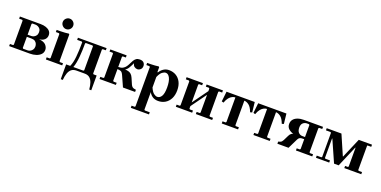

<svg xmlns="http://www.w3.org/2000/svg" viewBox="-16 -1694 5805 2928"><g transform="rotate(20 2887.0 -230.0)"><path d="M423 -254Q501 -248 534.5 -212Q568 -176 568 -132Q568 -89 539.5 -59.5Q511 -30 465 -15Q419 0 367 0H30V-35H80L90 -45V-435L80 -445H30V-480H365Q415 -480 454.5 -466.5Q494 -453 517.5 -427Q541 -401 541 -362Q541 -318 510 -288.5Q479 -259 423 -254ZM235 -435V-260H295Q313 -260 334 -269.5Q355 -279 370.5 -300Q386 -321 386 -355Q386 -387 371.5 -406.5Q357 -426 336 -435.5Q315 -445 295 -445H245ZM317 -35Q336 -35 357 -45.5Q378 -56 393 -77Q408 -98 408 -130Q408 -150 399.5 -172Q391 -194 369.5 -209.5Q348 -225 308 -225H235V-45L245 -35Z M626 0V-35H676L686 -45V-435L676 -445H626V-480Q652 -480 688 -480.5Q724 -481 759.5 -483.5Q795 -486 821 -490L831 -480V-45L841 -35H891V0ZM756.6 -540Q722.8 -540 697.4 -565.4Q672 -590.8 672 -624.6Q672 -660 697.4 -685Q722.8 -710 756.6 -710Q792 -710 817 -685Q842 -660 842 -624.6Q842 -590.8 817 -565.4Q792 -540 756.6 -540Z M1437 -444H1387L1377 -434V-45L1387 -35H1437V205H1404Q1399 140 1382.5 94Q1366 48 1335.5 24Q1305 0 1257 0H1122Q1074 0 1043.5 24Q1013 48 996.5 94Q980 140 975 205H942V-35H1008Q1023 -67 1032.5 -107.5Q1042 -148 1047 -198Q1052 -248 1054.5 -307Q1057 -366 1057 -435L1048 -444H972V-479H1437ZM1222 -35 1232 -45V-434L1222 -444H1113L1104 -435Q1104 -378 1102 -323.5Q1100 -269 1095.5 -218Q1091 -167 1082.5 -121Q1074 -75 1059 -35Z M1702 -45 1712 -35H1762V0H1497V-35H1547L1557 -45V-435L1547 -445H1497V-480H1762V-445H1712L1702 -435ZM1877 0 1799 -174Q1780 -217 1757 -226Q1734 -235 1702 -235V-270H1802Q1838 -270 1865.5 -263Q1893 -256 1913.5 -237.5Q1934 -219 1949 -184L1991 -87Q2001 -66 2013 -55.5Q2025 -45 2040 -41.5Q2055 -38 2074 -35V0ZM1974 -490Q2018 -490 2038.5 -468Q2059 -446 2059 -414Q2059 -377 2035.5 -357Q2012 -337 1986 -337Q1961 -337 1938 -353.5Q1915 -370 1909 -406Q1896 -381 1885 -358Q1874 -335 1860.5 -314.5Q1847 -294 1827.5 -278.5Q1808 -263 1777.5 -254.5Q1747 -246 1702 -246V-270Q1748 -270 1776 -286Q1804 -302 1821.5 -327Q1839 -352 1852 -380Q1865 -408 1879.5 -433Q1894 -458 1916 -474Q1938 -490 1974 -490Z M2449 -490Q2514 -490 2564 -460Q2614 -430 2642 -374.5Q2670 -319 2670 -242Q2670 -165 2642 -108.5Q2614 -52 2564 -21Q2514 10 2449 10Q2394 10 2356.5 -15.5Q2319 -41 2300 -80V205L2310 215H2390V250H2095V215H2145L2155 205V-434L2145 -444H2095V-479Q2121 -479 2154 -479.5Q2187 -480 2220.5 -482.5Q2254 -485 2280 -489L2290 -479V-400H2300Q2319 -435 2358 -462.5Q2397 -490 2449 -490ZM2415 -45Q2457 -45 2483.5 -88.5Q2510 -132 2510 -230Q2510 -328 2483.5 -381.5Q2457 -435 2415 -435Q2389 -435 2358.5 -412Q2328 -389 2300 -325V-155Q2328 -91 2358.5 -68Q2389 -45 2415 -45Z M2940 -45 2950 -35H3000V0H2735V-35H2785L2795 -45V-435L2785 -445H2735V-480H3000V-445H2950L2940 -435ZM3265 -45 3275 -35H3325V0H3060V-35H3110L3120 -45V-435L3110 -445H3060V-480H3325V-445H3275L3265 -435ZM3120 -334 2940 -85V-145L3120 -394Z M3545 -445Q3518 -445 3491 -432.5Q3464 -420 3439.5 -390.5Q3415 -361 3396 -308L3365 -317L3383 -480H3841L3859 -317L3828 -308Q3800 -385 3760.5 -415Q3721 -445 3679 -445ZM3685 -454V-45L3695 -35H3745V0H3480V-35H3530L3540 -45V-454Z M4059 -445Q4032 -445 4005 -432.5Q3978 -420 3953.5 -390.5Q3929 -361 3910 -308L3879 -317L3897 -480H4355L4373 -317L4342 -308Q4314 -385 4274.5 -415Q4235 -445 4193 -445ZM4199 -454V-45L4209 -35H4259V0H3994V-35H4044L4054 -45V-454Z M4694 -205Q4631 -205 4574.5 -219.5Q4518 -234 4483 -265Q4448 -296 4448 -345Q4448 -388 4471.5 -418Q4495 -448 4538 -464Q4581 -480 4639 -480H4949V-445H4899L4889 -435V-45L4899 -35H4949V0H4684V-35H4734L4744 -45V-205ZM4700 -240H4744V-435L4734 -445H4700Q4666 -445 4639 -421.5Q4612 -398 4612 -348Q4612 -294 4637.5 -267Q4663 -240 4700 -240ZM4564 0H4383V-35Q4404 -39 4422 -47.5Q4440 -56 4456 -87L4497 -170Q4512 -201 4531.5 -213Q4551 -225 4575.5 -227.5Q4600 -230 4629 -230H4739V-205Q4722 -205 4704 -204Q4686 -203 4670 -194Q4654 -185 4642 -160Z M5684 -445 5679 -440V-45L5689 -35H5744V0H5469V-35H5514L5524 -45V-350H5519L5374 -10H5299L5144 -360H5139V-44L5149 -35H5224V0H5009V-35H5084L5094 -44V-435L5084 -445H5009V-480H5248L5387 -160H5392L5529 -480H5744V-445Z"/></g></svg>

Font: Brygada 1918
Style: Regular
Weight: 400
Designer: Mateusz Machalski | Borys Kosmynka | Przemek Hoffer
Foundry: NIEPODLEGLA 2018
Version: Version 3.006